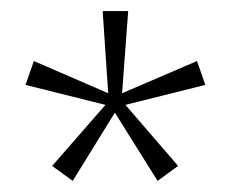

<svg xmlns="http://www.w3.org/2000/svg" viewBox="-20 -583 415 346"><path d="M350 -430 206 -394 301 -284 264 -257 187 -380 111 -257 74 -284 170 -394 26 -430 41 -473 175 -415 165 -563H211L200 -415L335 -473Z"/></svg>

Font: Darker Grotesque Light
Style: Regular
Weight: 400
Version: Version 1.000;gftools[0.9.28]